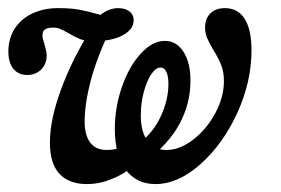

<svg xmlns="http://www.w3.org/2000/svg" viewBox="-20 -446 697 477"><path d="M104 -91.9Q104 -148.4 131.5 -223.4Q158.9 -298.4 206.5 -374.2H254.8Q221.8 -306.5 206 -247.6Q190.3 -188.7 190.3 -143.5Q190.3 -110.5 204 -91.9Q217.7 -73.4 245.2 -73.4Q258.9 -73.4 272.6 -77Q286.3 -80.6 298.4 -87.1L316.1 -36.3Q288.7 -13.7 257.7 -1.2Q226.6 11.3 196 11.3Q151.6 11.3 127.8 -14.1Q104 -39.5 104 -91.9ZM265.3 -125.8Q265.3 -179.8 283.1 -230.6Q300.8 -281.5 329.8 -312.9Q358.9 -344.4 389.5 -344.4Q418.5 -344.4 435.9 -317.3Q453.2 -290.3 453.2 -245.2Q453.2 -188.7 425.8 -137.9Q398.4 -87.1 340.3 -44.4L325.8 -90.3Q360.5 -116.1 379.4 -156.9Q398.4 -197.6 398.4 -237.9Q398.4 -257.3 393.1 -267.7Q387.9 -278.2 379 -278.2Q366.9 -278.2 355.6 -261.3Q344.4 -244.4 337.1 -216.9Q329.8 -189.5 329.8 -159.7Q329.8 -118.5 346.4 -96Q362.9 -73.4 393.5 -73.4Q426.6 -73.4 460.1 -99.2Q493.5 -125 514.9 -164.9Q536.3 -204.8 536.3 -244.4Q536.3 -267.7 529.4 -284.7Q522.6 -301.6 509.7 -322.6Q499.2 -340.3 494.4 -352Q489.5 -363.7 489.5 -377.4Q489.5 -400 502.8 -412.9Q516.1 -425.8 538.7 -425.8Q571 -425.8 587.9 -399.2Q604.8 -372.6 604.8 -321Q604.8 -242.7 569.4 -165.3Q533.9 -87.9 478.2 -38.3Q422.6 11.3 366.1 11.3Q318.5 11.3 291.9 -25Q265.3 -61.3 265.3 -125.8ZM0.8 -317.7Q0.8 -350.8 16.9 -375.4Q33.1 -400 61.3 -412.9Q89.5 -425.8 123.4 -425.8Q156.5 -425.8 177.8 -421.8Q199.2 -417.7 224.2 -410.5Q229 -408.9 244.4 -404.8L208.1 -385.5Q224.2 -407.3 240.3 -416.5Q256.5 -425.8 273.4 -425.8Q291.1 -425.8 301.6 -417.7Q312.1 -409.7 312.1 -396Q312.1 -372.6 284.3 -358.1Q256.5 -343.5 211.3 -343.5Q192.7 -343.5 179.4 -348.8Q166.1 -354 150 -363.7Q137.1 -371 129.4 -374.2Q121.8 -377.4 112.9 -377.4Q98.4 -377.4 91.9 -373Q85.5 -368.5 85.5 -358.1Q85.5 -353.2 87.1 -347.6Q88.7 -341.9 90.3 -336.3Q91.9 -329.8 94 -322.2Q96 -314.5 96 -308.1Q96 -287.1 82.3 -273.4Q68.5 -259.7 47.6 -259.7Q25.8 -259.7 13.3 -275Q0.8 -290.3 0.8 -317.7Z"/></svg>

Font: Playfair Micro SmCond SmLight
Style: Italic
Weight: 360
Width: 4
Italic angle: -15.6°
Designer: Claus Eggers Sørensen
Foundry: Claus Eggers Sørensen
Version: Version 2.203;Glyphs 3.3 (3326)